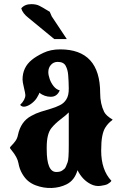

<svg xmlns="http://www.w3.org/2000/svg" viewBox="-20 -881 593 935"><path d="M153.8 21.5Q133.3 13.7 117.4 0.7Q101.6 -12.2 88.4 -34.7Q74.7 -58.1 69.8 -86.4Q64.9 -114.7 37.1 -148.4Q28.3 -158.7 28.3 -161.1Q28.3 -164.6 36.6 -172.6Q44.9 -180.7 54.4 -193.4Q64 -206.1 67.4 -223.6Q81.1 -289.1 131.8 -316.4Q154.3 -329.1 179.2 -336.9Q205.6 -345.2 228.3 -351.8Q251 -358.4 271.5 -368.7Q291 -377.9 302.7 -396.5Q315.4 -415.5 314.9 -450.9Q314.5 -486.3 312 -515.6Q310.1 -541.5 299.8 -560.5Q289.6 -579.6 260.7 -579.6Q241.2 -579.6 228.3 -565.4Q215.3 -551.3 215.3 -529.8Q215.3 -515.6 221.9 -496.3Q228.5 -477.1 241.2 -461.2Q253.9 -445.3 271 -440.9Q257.8 -409.7 227.5 -409.7Q196.8 -409.7 170.9 -429.7Q173.3 -427.2 160.2 -405.8Q151.9 -391.6 136 -378.9Q120.1 -366.2 104 -362.3Q87.9 -358.4 78.1 -370.1Q103.5 -395.5 103.5 -418Q103.5 -425.3 96.7 -453.6Q89.8 -481.9 89.8 -493.7Q89.8 -553.2 135.3 -589.8Q155.3 -606.4 190.9 -623.5Q226.6 -640.6 272.9 -640.6Q467.8 -640.6 467.8 -427.7Q467.8 -375.5 487.3 -335.9Q497.1 -316.9 528.3 -298.8Q528.3 -296.9 522.9 -293Q517.1 -289.1 508.8 -280.5Q500.5 -272 492.2 -258.8Q482.9 -243.7 477.8 -217.3Q472.7 -190.9 472.7 -147.5Q472.7 -53.2 522.5 -0.5Q518.1 7.3 503.9 15.6Q493.2 21 469.2 24.2Q445.3 27.3 422.9 16.1Q381.8 -3.9 357.4 -52.2Q343.3 -2.9 304.2 16.6Q272 32.7 232.4 34.4Q192.9 36.1 153.8 21.5ZM253.9 -43.5Q273.9 -43.5 283.2 -50.8Q289.1 -54.7 293.5 -58.6Q297.9 -62.5 301.3 -70.8L309.6 -91.8Q314.9 -105 314.9 -174.3V-333.5Q308.6 -327.1 298.6 -318.6Q288.6 -310.1 274.4 -299.3Q247.1 -278.3 230 -256.8Q207.5 -228.5 207.5 -164.1V-153.3Q207.5 -43.5 253.9 -43.5ZM244.1 -690.9 118.2 -794.4Q90.3 -815.9 83.5 -840.3Q100.6 -860.8 132.3 -860.8Q156.2 -860.8 171.4 -853Q184.1 -846.7 189.9 -843Q195.8 -839.4 202.4 -835.4Q209 -831.5 222.2 -823.7L231.9 -801.3L305.2 -690.9Z"/></svg>

Font: Sancreek
Style: Regular
Weight: 400
Designer: Vernon Adams
Foundry: Vernon Adams
Version: Version 1.100; ttfautohint (v1.8.4.7-5d5b)